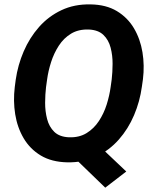

<svg xmlns="http://www.w3.org/2000/svg" viewBox="-20 -741 709 888"><path d="M397.5 -105.5 564 52.2 466.8 127 303.7 -30.8ZM641.1 -374.5 636.2 -340.3Q627 -272 600.1 -208.5Q573.2 -145 529.5 -95.5Q485.8 -45.9 426 -17.3Q366.2 11.2 291 9.8Q218.8 8.3 168.7 -21.7Q118.7 -51.8 89.4 -101.6Q60.1 -151.4 50.3 -212.6Q40.5 -273.9 48.3 -338.4L52.7 -372.1Q62.5 -440.4 89.6 -503.4Q116.7 -566.4 160.4 -616Q204.1 -665.5 263.9 -693.8Q323.7 -722.2 398.4 -720.7Q470.7 -719.7 520.5 -689.7Q570.3 -659.7 599.6 -610.1Q628.9 -560.5 638.9 -499.3Q648.9 -438 641.1 -374.5ZM491.7 -338.4 496.6 -373.5Q500.5 -406.7 500.7 -445.6Q501 -484.4 491.7 -520.3Q482.4 -556.2 458.5 -579.3Q434.6 -602.5 390.6 -604.5Q342.8 -606 308.8 -585.4Q274.9 -564.9 252.2 -530Q229.5 -495.1 216.3 -453.9Q203.1 -412.6 197.8 -373L192.9 -337.9Q189 -305.2 188.7 -265.9Q188.5 -226.6 197.8 -190.7Q207 -154.8 231 -131.3Q254.9 -107.9 299.3 -106Q346.7 -104.5 380.6 -125.5Q414.6 -146.5 437.5 -181.4Q460.4 -216.3 473.4 -257.6Q486.3 -298.8 491.7 -338.4Z"/></svg>

Font: Roboto
Style: Bold Italic
Weight: 700
Italic angle: -12°
Designer: Christian Robertson
Foundry: Google
Version: Version 3.0